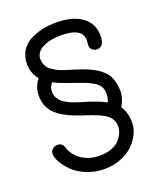

<svg xmlns="http://www.w3.org/2000/svg" viewBox="-123 -714 666 799"><g transform="rotate(-20 210.5 -315.0)"><path d="M203.1 5.9Q160.2 5.9 123.3 -9.5Q86.4 -24.9 64.9 -47.1Q43.5 -69.3 31.7 -90.3Q20 -111.3 20 -126Q20 -138.7 29.1 -147.2Q38.1 -155.8 50.8 -155.8Q73.2 -155.8 79.1 -134.8Q91.8 -96.7 124.8 -75Q157.7 -53.2 203.1 -53.2Q233.4 -53.2 256.3 -62Q279.3 -70.8 291.7 -85Q304.2 -99.1 310.1 -114Q315.9 -128.9 315.9 -143.1Q315.9 -172.4 292.5 -191.7Q269 -210.9 202.1 -231.9Q121.6 -256.8 85.2 -289.3Q48.8 -321.8 48.8 -374Q48.8 -413.6 73.2 -442.9Q47.9 -474.6 47.9 -515.1Q47.9 -549.3 64.2 -574.2Q80.6 -599.1 107.4 -612.1Q134.3 -625 162.1 -630.6Q189.9 -636.2 219.2 -636.2Q294.4 -636.2 335.2 -605.5Q376 -574.7 376 -522Q376 -473.1 344.2 -473.1Q330.1 -473.1 322 -481.4Q314 -489.7 314 -502Q314 -503.4 314.9 -510.7Q315.9 -518.1 315.9 -522.9Q315.9 -579.1 222.2 -579.1Q169.9 -579.1 138.4 -562Q106.9 -544.9 106.9 -514.2Q106.9 -502.9 111.1 -492.9Q115.2 -482.9 120.1 -476.1Q125 -469.2 136 -462.2Q147 -455.1 152.8 -451.7Q158.7 -448.2 173.1 -442.9Q187.5 -437.5 191.2 -436.5Q194.8 -435.5 209 -431.2Q234.4 -423.3 249.5 -418.2Q264.6 -413.1 284.4 -404.5Q304.2 -396 315.7 -388.4Q327.1 -380.9 340.1 -369.6Q353 -358.4 359.6 -345.5Q366.2 -332.5 370.6 -315.2Q375 -297.9 375 -276.9Q375 -243.7 355 -211.9Q376 -181.6 376 -137.2Q376 -111.3 363.5 -86.2Q351.1 -61 329.3 -40.3Q307.6 -19.5 274.4 -6.8Q241.2 5.9 203.1 5.9ZM309.1 -250Q316.9 -266.1 316.9 -286.1Q316.9 -304.2 309.6 -317.4Q302.2 -330.6 285.6 -340.6Q269 -350.6 252.4 -357.2Q235.8 -363.8 208 -373.5Q197.3 -377 191.9 -378.9Q145.5 -394.5 120.1 -408.2Q106 -392.1 106 -372.1Q106 -363.3 107.9 -355.2Q109.9 -347.2 115 -340.3Q120.1 -333.5 124 -328.6Q127.9 -323.7 137.2 -318.4Q146.5 -313 150.4 -310.1Q154.3 -307.1 166 -302.7Q177.7 -298.3 180.7 -297.4Q183.6 -296.4 196 -292.2Q208.5 -288.1 209 -288.1Q277.3 -268.1 309.1 -250Z"/></g></svg>

Font: Comic Neue
Style: Regular
Weight: 400
Designer: Craig Rozynski
Foundry: Craig Rozynski
Version: Version 2.003;hotconv 1.0.109;makeotfexe 2.5.65596